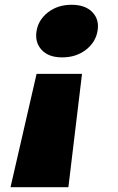

<svg xmlns="http://www.w3.org/2000/svg" viewBox="-20 -596 495 803"><path d="M323 -287 266 187H24L133 -287ZM133 -467Q141 -514 181.5 -545Q222 -576 279 -576Q337 -576 366.5 -545Q396 -514 388 -467Q380 -419 339 -387.5Q298 -356 240 -356Q183 -356 154 -387.5Q125 -419 133 -467Z"/></svg>

Font: Poppins Black
Style: Italic
Weight: 900
Italic angle: -10°
Designer: Ninad Kale (Devanagari), Jonny Pinhorn (Latin)
Foundry: Indian Type Foundry
Version: Version 3.200;PS 1.000;hotconv 16.6.54;makeotf.lib2.5.65590